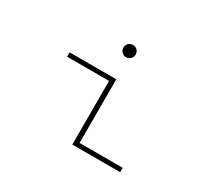

<svg xmlns="http://www.w3.org/2000/svg" viewBox="-143 -983 1335 1223"><g transform="rotate(30 525.0 -371.5)"><path d="M550 -666Q537 -653 518 -653Q499 -653 486 -666Q473 -679 473 -698Q473 -717 486 -730Q499 -743 518 -743Q537 -743 550 -730Q563 -717 563 -698Q563 -679 550 -666ZM535 -32H852V0H500V-468H191V-500H535Z"/></g></svg>

Font: League Mono Extended Thin
Style: Regular
Weight: 100
Width: 9
Designer: Tyler Finck
Foundry: The League of Moveable Type / Tyler Finck
Version: Version 2.210